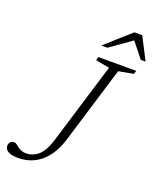

<svg xmlns="http://www.w3.org/2000/svg" viewBox="-205 -981 894 1085"><g transform="rotate(20 242.0 -438.0)"><path d="M261 -185Q246 -136 223.5 -99.5Q201 -63 172.2 -39Q143.5 -15 109 -3.2Q74.5 8.5 35.5 8.5Q-5 8.5 -24.2 -3.8Q-43.5 -16 -43.5 -36Q-43.5 -49.5 -34.8 -58.5Q-26 -67.5 -11.5 -67.5Q-4.5 -67.5 2.5 -62Q9.5 -56.5 18.2 -49.5Q27 -42.5 39.5 -37Q52 -31.5 69 -31.5Q111.5 -31.5 143.8 -60Q176 -88.5 196.5 -155.5L346 -646L263 -662L269 -682.5H496.5L490.5 -662L401 -645.5ZM262 -749.5 412.5 -883.5H459.5L528.5 -749.5H499.5L421.5 -847.5H437.5L299 -749.5Z"/></g></svg>

Font: Newsreader Light
Style: Italic
Weight: 300
Italic angle: -17°
Designer: Hugues Gentile
Foundry: Production Type
Version: Version 1.003